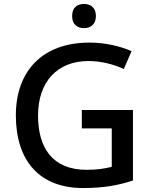

<svg xmlns="http://www.w3.org/2000/svg" viewBox="-20 -939 767 969"><path d="M404 -919C371 -919 344 -902 344 -858C344 -815 371 -797 404 -797C436 -797 464 -815 464 -858C464 -902 436 -919 404 -919ZM393 -384V-291H544V-97C511 -89 474 -82 417 -82C243 -82 172 -195 172 -356C172 -525 268 -631 427 -631C493 -631 556 -613 605 -591L644 -681C583 -707 510 -724 431 -724C195 -724 60 -581 60 -357C60 -127 180 10 399 10C500 10 575 -3 651 -28V-384Z"/></svg>

Font: Noto Sans Hanifi Rohingya Medium
Style: Regular
Weight: 500
Designer: Monotype Design Team and DaltonMaag
Foundry: Google LLC
Version: Version 2.102